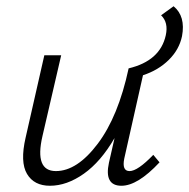

<svg xmlns="http://www.w3.org/2000/svg" viewBox="-20 -590 606 615"><path d="M536 -570Q575 -538 563 -474Q554 -431 520.5 -398Q487 -365 438 -349L378 -82Q370 -42 395 -42Q421 -42 471 -94L491 -70Q421 5 369 5Q313 5 329 -69L347 -148Q303 -72 248.5 -33.5Q194 5 140 5Q89 5 66.5 -33Q44 -71 62 -149L122 -413H176L116 -154Q90 -42 159 -42Q227 -42 293 -129.5Q359 -217 392 -371Q493 -395 511 -477Q520 -518 496 -541Z"/></svg>

Font: EauTestInfant Semilight
Style: Italic
Weight: 300
Italic angle: -12°
Designer: Christian Thalmann (Catharsis Fonts)
Version: Version 0.001;PS 000.001;hotconv 1.0.88;makeotf.lib2.5.64775